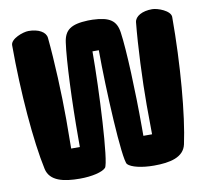

<svg xmlns="http://www.w3.org/2000/svg" viewBox="-79 -798 965 893"><g transform="rotate(-10 403.0 -351.0)"><path d="M695 -710C648 -710 614 -691 611 -663C600 -553 593 -392 593 -275C593 -234 594 -185 594 -137H553V-177C553 -350 545 -544 533 -628C525 -685 495 -707 414 -710C410 -710 407 -710 403 -710H392C311 -707 281 -685 273 -628C261 -544 253 -350 253 -177V-137H212C212 -185 213 -234 213 -275C213 -392 206 -553 195 -663C192 -691 158 -710 111 -710C85 -710 25 -688 25 -658C25 -435 45 -198 74 -65C87 -6 152 8 228 8C286 8 335 -4 351 -21C371 -43 388 -384 388 -565H418C418 -384 435 -43 455 -21C471 -4 520 8 578 8C654 8 719 -6 732 -65C761 -198 781 -435 781 -658C781 -688 721 -710 695 -710Z"/></g></svg>

Font: Manosque
Style: Regular
Weight: 400
Designer: Ariel Martín Pérez
Foundry: Ariel Martín Pérez
Version: Version 1.005;hotconv 1.0.109;makeotfexe 2.5.65596